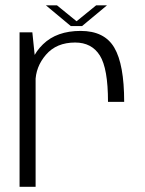

<svg xmlns="http://www.w3.org/2000/svg" viewBox="-20 -716 556 736"><path d="M394 -325.5H456Q456 -469 418.2 -533.2Q380.5 -597.5 289 -597.5Q197.5 -597.5 144.8 -546.2Q92 -495 92 -423L116 -401Q116 -459.5 156.2 -506.2Q196.5 -553 268 -553Q331.5 -553 362.8 -503.2Q394 -453.5 394 -325.5ZM55 0H116.5V-470.5L104 -592H55ZM251.5 -616H294.5L390 -695.5H348.5L273.5 -634.5L198.5 -695.5H156Z"/></svg>

Font: Anybody Thin Light
Style: Regular
Weight: 300
Version: Version 1.113;gftools[0.9.25]